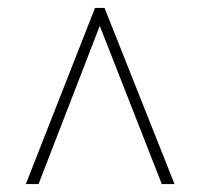

<svg xmlns="http://www.w3.org/2000/svg" viewBox="-20 -734 505 483"><path d="M45 -271 219 -714H243L419 -271H387L231 -669L77 -271Z"/></svg>

Font: Noto Serif Ethiopic Condensed Thin
Style: Regular
Weight: 100
Width: 3
Designer: Monotype Design Team
Foundry: Monotype Imaging Inc.
Version: Version 2.102; ttfautohint (v1.8.4.7-5d5b)